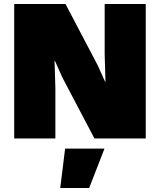

<svg xmlns="http://www.w3.org/2000/svg" viewBox="-20 -680 786 943"><path d="M695.8 -660.2V0H443.8L286.1 -299.8L250 -380.9H248L252 -245.1V0H49.8V-660.2H301.8L460 -358.9L496.1 -278.8H498L494.1 -415V-660.2ZM493.2 49.8 418 243.2H275.9L299.8 49.8Z"/></svg>

Font: Work Sans Black
Style: Regular
Weight: 900
Designer: Wei Huang
Foundry: Wei Huang
Version: Version 2.012